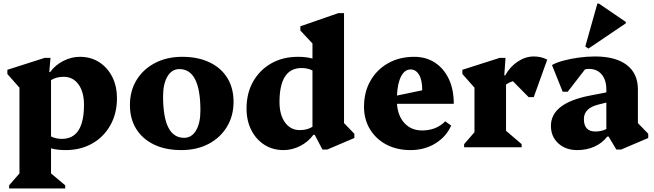

<svg xmlns="http://www.w3.org/2000/svg" viewBox="-20 -840 3727 1095"><path d="M32 235V217L91 149V-340L22 -418V-442L235 -510H268L261 -429H266Q295 -469 341 -492.5Q387 -516 436 -516Q498 -516 545.5 -485.5Q593 -455 620 -402Q647 -349 647 -279Q647 -193 609.5 -126Q572 -59 506 -21.5Q440 16 354 16Q306 16 271 6V149L352 217V235ZM343 -402Q301 -402 271 -383V-62Q298 -48 333 -48Q459 -48 459 -242Q459 -316 427.5 -359Q396 -402 343 -402Z M1014 16Q924 16 858.5 -15.5Q793 -47 757 -104.5Q721 -162 721 -241Q721 -322 759 -384Q797 -446 864.5 -481Q932 -516 1019 -516Q1109 -516 1175 -484.5Q1241 -453 1276.5 -395.5Q1312 -338 1312 -259Q1312 -179 1274 -116.5Q1236 -54 1169 -19Q1102 16 1014 16ZM1030 -54Q1073 -54 1098 -96Q1123 -138 1123 -210Q1123 -446 1003 -446Q960 -446 935 -404Q910 -362 910 -290Q910 -54 1030 -54Z M1597 16Q1535 16 1487.5 -14.5Q1440 -45 1413 -98.5Q1386 -152 1386 -221Q1386 -308 1423.5 -374.5Q1461 -441 1527 -478.5Q1593 -516 1679 -516Q1727 -516 1762 -506V-592L1693 -666V-690L1909 -765H1942V-138L2001 -77V-53L1846 13H1819L1775 -71H1767Q1738 -31 1692 -7.5Q1646 16 1597 16ZM1574 -258Q1574 -185 1605.5 -141.5Q1637 -98 1690 -98Q1732 -98 1762 -117V-438Q1735 -452 1700 -452Q1574 -452 1574 -258Z M2321 16Q2243 16 2183.5 -15.5Q2124 -47 2090 -103Q2056 -159 2056 -231Q2056 -315 2092.5 -379Q2129 -443 2193.5 -479.5Q2258 -516 2342 -516Q2409 -516 2459.5 -483.5Q2510 -451 2539 -391Q2568 -331 2568 -248H2244Q2249 -178 2287.5 -137Q2326 -96 2387 -96Q2468 -96 2519 -148L2553 -124Q2525 -60 2463 -22Q2401 16 2321 16ZM2322 -444Q2288 -444 2267.5 -404.5Q2247 -365 2244 -295L2388 -325Q2388 -385 2369.5 -414.5Q2351 -444 2322 -444Z M2627 0V-18L2686 -86V-340L2617 -418V-442L2830 -510H2863L2856 -410H2861Q2889 -460 2933 -489Q2977 -518 3024 -518Q3067 -518 3101 -500L3024 -286H2995L2905 -377Q2883 -370 2866 -358V-94L2955 -18V0Z M3272 16Q3206 16 3164 -22.5Q3122 -61 3122 -122Q3122 -252 3345 -295L3438 -313V-330Q3438 -384 3411.5 -415.5Q3385 -447 3339 -447Q3327 -447 3316 -444L3218 -317H3189L3128 -469Q3152 -483 3192.5 -494Q3233 -505 3280.5 -511.5Q3328 -518 3373 -518Q3491 -518 3554.5 -469.5Q3618 -421 3618 -330V-138L3677 -77V-53L3522 13H3495L3451 -61H3443Q3415 -24 3370.5 -4Q3326 16 3272 16ZM3310 -161Q3310 -90 3376 -90Q3410 -90 3438 -104V-255L3394 -244Q3310 -224 3310 -161ZM3336 -563 3318 -575 3387 -820H3395L3549 -715V-707Z"/></svg>

Font: Platypi ExtraBold
Style: Regular
Weight: 800
Designer: David Sargent
Foundry: Bolt Cutter Type
Version: Version 1.200; ttfautohint (v1.8.4.7-5d5b)